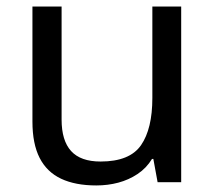

<svg xmlns="http://www.w3.org/2000/svg" viewBox="-20 -556 658 586"><path d="M533 -536V0H461L448 -71H444Q427 -43 400 -25Q373 -7 341 1.5Q309 10 274 10Q210 10 166.5 -10.5Q123 -31 101 -74Q79 -117 79 -185V-536H168V-191Q168 -127 197 -95Q226 -63 287 -63Q376 -63 410.5 -113Q445 -163 445 -257V-536Z"/></svg>

Font: kannada25
Style: Book
Weight: 400
Designer: Jelle Bosma - Monotype Design Team
Foundry: Monotype Imaging Inc.
Version: Version 2.003